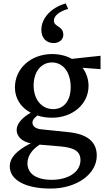

<svg xmlns="http://www.w3.org/2000/svg" viewBox="-20 -831 625 1119"><path d="M275 268C427 268 544 184 544 76C544 -6 487 -50 378 -61L223 -77C188 -80 169 -95 169 -117C169 -130 178 -142 198 -158C224 -149 253 -145 284 -145C404 -145 496 -225 496 -330C496 -370 483 -407 461 -436L566 -428V-506L399 -488C366 -506 327 -516 284 -516C161 -516 67 -433 67 -321C67 -257 102 -204 159 -174C107 -144 77 -109 77 -73C77 -35 111 -4 159 4C75 47 37 89 37 139C37 218 128 268 275 268ZM140 121C140 79 166 41 211 12L329 22C415 29 449 52 449 102C449 171 379 217 281 217C193 217 140 182 140 121ZM176 -333C176 -413 220 -467 283 -467C348 -467 392 -410 392 -323C392 -245 353 -195 290 -195C223 -195 176 -251 176 -333ZM221 -657C221 -609 250 -580 293 -580C326 -580 349 -601 349 -628C349 -681 294 -673 294 -711C294 -737 323 -764 377 -779L363 -811C275 -786 221 -723 221 -657Z"/></svg>

Font: TPK Tissa Web Medium
Style: Regular
Weight: 500
Designer: Jacques Le Bailly, Suppakit Chalermlarp | Katatrad Co.,Ltd.
Foundry: Jacques Le Bailly, Cadson Demak Co.,Ltd.
Version: Version 5.000;Glyphs 3.1.2 (3151)